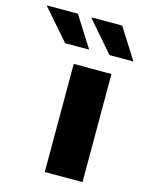

<svg xmlns="http://www.w3.org/2000/svg" viewBox="-241 -806 670 875"><g transform="rotate(15 94.0 -368.0)"><path d="M57 0V-510H235V0ZM204 -591 81 -733 86 -736H225L317 -591ZM-5 -591 -129 -733 -127 -736H16L108 -591Z"/></g></svg>

Font: Chivo Medium ExtraBold
Style: Regular
Weight: 800
Version: Version 2.002